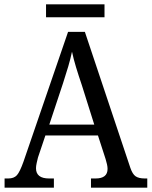

<svg xmlns="http://www.w3.org/2000/svg" viewBox="-20 -860 695 880"><path d="M1 0V-42H18Q44 -42 57.5 -57Q71 -72 88 -120L292 -714H369L577 -92Q587 -62 601.5 -52Q616 -42 644 -42H655V0H397V-42H418Q473 -42 473 -86Q473 -95 470.5 -106.5Q468 -118 464 -131L429 -239H188L154 -138Q151 -126 148 -112.5Q145 -99 145 -89Q145 -42 205 -42H227V0ZM206 -289H412L355 -470Q340 -514 328.5 -552Q317 -590 310 -623Q303 -590 293 -556Q283 -522 269 -479ZM191 -781V-840H459V-781Z"/></svg>

Font: Noto Serif Sinhala SemiCondensed
Style: Regular
Weight: 400
Width: 4
Designer: Jelle Bosma - Monotype Design Team
Foundry: Monotype Imaging Inc.
Version: Version 2.007; ttfautohint (v1.8.4.7-5d5b)